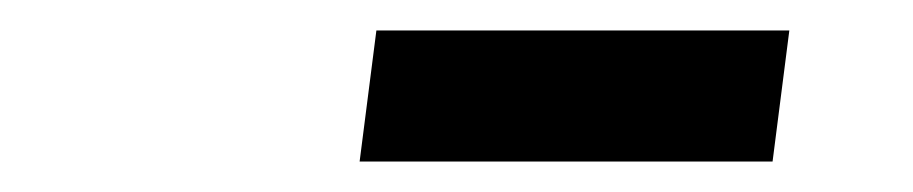

<svg xmlns="http://www.w3.org/2000/svg" viewBox="-20 -692 599 126"><path d="M487 -586 498 -672H227L216 -586Z"/></svg>

Font: Falling Sky
Style: MedObl
Weight: 500
Designer: Paul D. Hunt
Foundry: Adobe Systems Incorporated
Version: Version 1.02